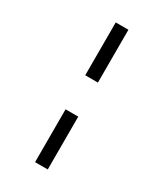

<svg xmlns="http://www.w3.org/2000/svg" viewBox="-201 -828 813 957"><g transform="rotate(30 206.0 -350.0)"><path d="M243 -752V-448H170V-752ZM243 -252V52H170V-252Z"/></g></svg>

Font: Pathway Extreme
Style: Regular
Weight: 400
Designer: Eduardo Rodriguez Tunni
Foundry: Eduardo Rodriguez Tunni
Version: Version 1.001;gftools[0.9.26]